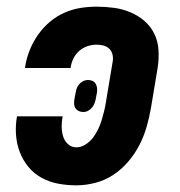

<svg xmlns="http://www.w3.org/2000/svg" viewBox="-20 -548 540 576"><path d="M209 8Q181 8 154.5 3Q128 -2 105 -14.5Q82 -27 65.5 -47Q49 -67 39.5 -91.5Q30 -116 28 -143.5Q26 -171 31 -199H168Q165 -184 165 -169Q165 -154 169 -140Q173 -126 183.5 -116Q194 -106 209 -106Q223 -106 236.5 -114.5Q250 -123 259 -135Q268 -147 274.5 -160.5Q281 -174 285 -187.5Q289 -201 292.5 -215Q296 -229 298 -243L318 -363Q320 -374 317.5 -384.5Q315 -395 307.5 -402Q300 -409 290 -411.5Q280 -414 269 -414Q256 -414 242.5 -409.5Q229 -405 218 -395.5Q207 -386 200.5 -373Q194 -360 192 -346V-344H55L56 -351Q60 -375 69.5 -398.5Q79 -422 94 -443.5Q109 -465 129 -482Q149 -499 172.5 -509.5Q196 -520 220.5 -524Q245 -528 269 -528Q296 -528 322 -524.5Q348 -521 371.5 -511Q395 -501 413.5 -485Q432 -469 443 -446.5Q454 -424 455.5 -397.5Q457 -371 453 -345L433 -225Q428 -196 420 -168Q412 -140 398.5 -113.5Q385 -87 365 -63.5Q345 -40 320 -23.5Q295 -7 266 0.5Q237 8 209 8ZM230 -212Q223 -212 217 -214.5Q211 -217 207 -222.5Q203 -228 202.5 -235Q202 -242 203 -249L206 -265Q207 -272 209 -279.5Q211 -287 216 -293.5Q221 -300 228.5 -304Q236 -308 244 -308Q251 -308 257 -305.5Q263 -303 266.5 -297.5Q270 -292 271 -285Q272 -278 271 -271L268 -255Q267 -248 264.5 -240.5Q262 -233 257 -226.5Q252 -220 245 -216Q238 -212 230 -212Z"/></svg>

Font: Iosevka SS18 Heavy
Style: Italic
Weight: 900
Italic angle: -9°
Monospace: yes
Designer: Belleve Invis
Foundry: Belleve Invis
Version: Version 25.1.1; ttfautohint (v1.8.4)